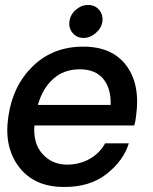

<svg xmlns="http://www.w3.org/2000/svg" viewBox="-20 -740 609 765"><path d="M313 -588.9Q286.1 -588.9 269.5 -608.4Q252.9 -627.9 256.8 -654.8Q259.8 -681.6 282 -700.9Q304.2 -720.2 331.1 -720.2Q357.9 -720.2 374.5 -701.2Q391.1 -682.1 388.2 -654.8Q384.3 -627.9 361.6 -608.4Q338.9 -588.9 313 -588.9ZM522 -276.9Q520 -256.8 515.1 -240.2H117.2Q111.3 -168.5 149.2 -126.7Q187 -85 245.1 -84Q295.9 -84 336.4 -106.4Q377 -128.9 398.9 -168.9H493.2Q472.2 -100.1 405 -47.1Q337.9 5.9 233.9 4.9Q116.7 4.9 55.9 -74.5Q-4.9 -153.8 13.2 -274.9Q30.3 -397.9 110.6 -476.1Q190.9 -554.2 312 -554.2Q427.2 -554.2 483.6 -478.5Q540 -402.8 522 -276.9ZM297.9 -463.9Q234.9 -463.9 192.4 -426Q149.9 -388.2 130.9 -321.8H420.9Q422.9 -387.7 391.4 -425.8Q359.9 -463.9 297.9 -463.9Z"/></svg>

Font: Oakes Grotesk
Style: Medium Italic
Weight: 500
Designer: Samuel Oakes
Foundry: Samuel Oakes
Version: Version 1.0 | wf-rip DC20170320